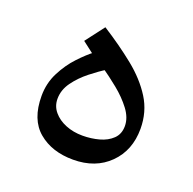

<svg xmlns="http://www.w3.org/2000/svg" viewBox="-80 -463 554 552"><g transform="rotate(20 196.5 -187.0)"><path d="M196.3 7.8Q131.3 7.8 90.1 -26.9Q48.8 -61.5 48.8 -133.8Q48.8 -172.9 65.7 -205.8Q82.5 -238.8 105.7 -263.4Q128.9 -288.1 147.5 -302.2L200.2 -269Q178.7 -255.9 154.1 -236.3Q129.4 -216.8 112.1 -192.9Q94.7 -168.9 94.7 -141.6Q94.7 -119.1 108.9 -102.3Q123 -85.4 146.5 -75.9Q169.9 -66.4 198.2 -66.4Q224.6 -66.4 248.8 -73Q272.9 -79.6 288.3 -94.5Q303.7 -109.4 303.7 -133.8Q303.7 -159.2 284.9 -184.1Q266.1 -209 239 -231Q211.9 -252.9 188 -269.5L149.4 -293.9L109.9 -324.2L153.8 -381.8Q209 -346.7 252.9 -311.3Q296.9 -275.9 322.8 -234.6Q348.6 -193.4 348.6 -141.6Q348.6 -75.7 306.6 -33.9Q264.6 7.8 196.3 7.8Z"/></g></svg>

Font: Markazi Text
Style: Regular
Weight: 400
Designer: Borna Izadpanah (Arabic designer), Fiona Ross (Arabic design director) and Florian Runge (Latin designer)
Foundry: Borna Izadpanah and Florian Runge
Version: Version 1.000